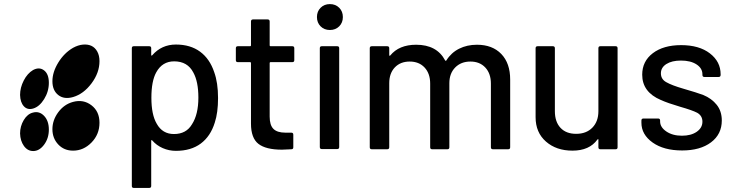

<svg xmlns="http://www.w3.org/2000/svg" viewBox="-20 -737 3626 948"><path d="M79.1 -78.1Q80.1 -41.5 98.1 -16.4Q116.2 8.8 144 8.8Q174.3 8.8 197.8 -22.7Q221.2 -54.2 221.2 -97.2Q221.2 -140.1 197.8 -164.8Q174.3 -189.5 143.1 -181.2Q115.7 -174.8 97.4 -144.3Q79.1 -113.8 79.1 -78.1ZM79.1 -268.1Q80.1 -231.4 97.9 -212.2Q115.7 -192.9 144 -201.2Q174.8 -210.4 198 -247.8Q221.2 -285.2 221.2 -328.1Q221.2 -371.6 197.5 -389.6Q173.8 -407.7 143.1 -391.1Q115.2 -374.5 97.2 -339.4Q79.1 -304.2 79.1 -268.1ZM340.8 6.8Q392.6 6.8 431.9 -33.4Q471.2 -73.7 471.2 -130.9Q471.2 -187 431.4 -217.3Q391.6 -247.6 340.8 -233.9Q296.9 -222.2 267.8 -183.1Q238.8 -144 238.8 -99.1Q238.8 -54.2 267.6 -23.7Q296.4 6.8 340.8 6.8ZM238.8 -335.9Q238.8 -290.5 267.6 -267.8Q296.4 -245.1 340.8 -257.8Q392.6 -272.9 431.9 -325.4Q471.2 -377.9 471.2 -435.1Q471.2 -462.9 460.2 -482.7Q449.2 -502.4 431.2 -510.7Q413.1 -519 389.4 -516.8Q365.7 -514.6 340.8 -501Q296.9 -475.6 267.8 -428.2Q238.8 -380.9 238.8 -335.9Z M1037.6 -380.9Q1056.6 -328.6 1056.6 -252.9Q1056.6 -180.7 1040.5 -131.8Q1019.5 -64 971.2 -28.1Q922.9 7.8 848.6 7.8Q814.5 7.8 783.7 -5.6Q752.9 -19 731.4 -43.9Q729.5 -45.9 728 -45.2Q726.6 -44.4 726.6 -42V181.2Q726.6 190.9 716.8 190.9H640.6Q630.9 190.9 630.9 181.2V-499Q630.9 -508.8 640.6 -508.8H716.8Q726.6 -508.8 726.6 -499V-465.8Q726.6 -463.4 728 -462.6Q729.5 -461.9 731.4 -463.9Q777.8 -517.1 848.6 -517.1Q919.9 -517.1 967.8 -481.9Q1015.6 -446.8 1037.6 -380.9ZM927.7 -123Q959.5 -171.9 959.5 -254.9Q959.5 -334 934.6 -378.9Q906.2 -434.1 839.8 -434.1Q781.2 -434.1 751.5 -379.9Q727.5 -336.9 727.5 -253.9Q727.5 -170.4 753.9 -126Q782.2 -75.2 838.9 -75.2Q899.4 -75.2 927.7 -123Z M1433.1 -499V-439.9Q1433.1 -430.2 1423.3 -430.2H1315.4Q1311.5 -430.2 1311.5 -425.8V-161.1Q1311.5 -119.1 1330.1 -100.6Q1348.6 -82 1389.2 -82H1418.5Q1428.2 -82 1428.2 -71.8V-9.8Q1428.2 0 1418.5 0Q1376.5 2 1372.1 2Q1293 2 1256.1 -26.6Q1219.2 -55.2 1219.2 -127V-425.8Q1219.2 -430.2 1215.3 -430.2H1154.3Q1144.5 -430.2 1144.5 -439.9V-499Q1144.5 -508.8 1154.3 -508.8H1215.3Q1219.2 -508.8 1219.2 -513.2V-630.9Q1219.2 -641.1 1229.5 -641.1H1301.3Q1311.5 -641.1 1311.5 -630.9V-513.2Q1311.5 -508.8 1315.4 -508.8H1423.3Q1433.1 -508.8 1433.1 -499Z M1654.8 -606.9Q1636.7 -588.9 1608.9 -588.9Q1581.1 -588.9 1563 -606.9Q1544.9 -625 1544.9 -652.8Q1544.9 -680.7 1563 -698.7Q1581.1 -716.8 1608.9 -716.8Q1636.7 -716.8 1654.8 -698.7Q1672.9 -680.7 1672.9 -652.8Q1672.9 -625 1654.8 -606.9ZM1645 -1H1568.8Q1559.1 -1 1559.1 -11.2V-499Q1559.1 -508.8 1568.8 -508.8H1645Q1654.8 -508.8 1654.8 -499V-11.2Q1654.8 -1 1645 -1Z M2335 -516.1Q2411.1 -516.1 2455.1 -470.5Q2499 -424.8 2499 -344.2V-9.8Q2499 0 2488.8 0H2414.1Q2403.8 0 2403.8 -9.8V-324.2Q2403.8 -374 2376.2 -403.6Q2348.6 -433.1 2302.7 -433.1Q2256.3 -433.1 2227.5 -403.8Q2198.7 -374.5 2198.7 -326.2V-9.8Q2198.7 0 2189 0H2113.8Q2104 0 2104 -9.8V-324.2Q2104 -374 2076.4 -403.6Q2048.8 -433.1 2002.9 -433.1Q1957 -433.1 1929.4 -404.1Q1901.9 -375 1901.9 -326.2V-9.8Q1901.9 0 1891.6 0H1815.9Q1805.7 0 1805.7 -9.8V-499Q1805.7 -508.8 1815.9 -508.8H1891.6Q1901.9 -508.8 1901.9 -499V-464.8Q1901.9 -462.4 1903.3 -461.7Q1904.8 -460.9 1906.7 -462.9Q1950.2 -516.1 2034.7 -516.1Q2136.7 -516.1 2177.7 -439Q2181.2 -434.1 2184.1 -439Q2208 -477.1 2247.1 -496.6Q2286.1 -516.1 2335 -516.1Z M2934.6 -188V-499Q2934.6 -508.8 2944.3 -508.8H3019.5Q3029.3 -508.8 3029.3 -499V-9.8Q3029.3 0 3019.5 0H2944.3Q2934.6 0 2934.6 -9.8V-46.9Q2934.6 -52.7 2929.7 -47.9Q2890.1 6.8 2806.6 6.8Q2726.6 6.8 2675.5 -38.1Q2624.5 -83 2624.5 -158.2V-499Q2624.5 -508.8 2634.8 -508.8H2709.5Q2719.7 -508.8 2719.7 -499V-188Q2719.7 -135.7 2747.3 -106Q2774.9 -76.2 2824.7 -76.2Q2875 -76.2 2904.8 -106.7Q2934.6 -137.2 2934.6 -188Z M3348.1 5.9Q3257.3 5.9 3202.1 -33.4Q3147 -72.8 3147 -130.9V-142.1Q3147 -151.9 3157.2 -151.9H3229Q3239.3 -151.9 3239.3 -142.1V-137.2Q3239.3 -108.9 3270 -87.9Q3300.8 -66.9 3347.2 -66.9Q3392.1 -66.9 3420.2 -86.4Q3448.2 -106 3448.2 -136.2Q3448.2 -165.5 3422.4 -180.2Q3397.9 -192.9 3337.9 -210Q3276.9 -228 3243.2 -243.2Q3150.9 -282.2 3150.9 -368.2Q3150.9 -434.6 3203.4 -474.4Q3255.9 -514.2 3343.3 -514.2Q3432.1 -514.2 3485.1 -473.4Q3538.1 -432.6 3538.1 -370.1V-367.2Q3538.1 -356.9 3528.3 -356.9H3458Q3448.2 -356.9 3448.2 -367.2V-370.1Q3448.2 -399.9 3419.2 -418.9Q3390.1 -438 3342.3 -438Q3297.4 -438 3270.3 -420.9Q3243.2 -403.8 3243.2 -375Q3243.2 -345.7 3270 -331.1Q3297.4 -315.4 3355 -298.8Q3420.9 -279.8 3452.1 -268.1Q3493.7 -251 3518.8 -219.5Q3543.9 -188 3543.9 -142.1Q3543.9 -74.2 3490.7 -34.2Q3437.5 5.9 3348.1 5.9Z"/></svg>

Font: Gruenseis Font Medium
Style: Regular
Weight: 500
Designer: Jeremy Tribby
Foundry: Tribby Type
Version: Version 1.408;Glyphs 3.1.2 (3151)